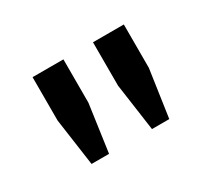

<svg xmlns="http://www.w3.org/2000/svg" viewBox="-61 -891 434 399"><g transform="rotate(-30 156.0 -691.0)"><path d="M62.5 -582.5 46.5 -696V-800H120.5V-696L104.5 -582.5ZM207.5 -582.5 191.5 -696V-800H265.5V-696L249 -582.5Z"/></g></svg>

Font: Big Shoulders Stencil Text
Style: Regular
Weight: 400
Designer: Patric King
Foundry: XO Type Co
Version: Version 1.000